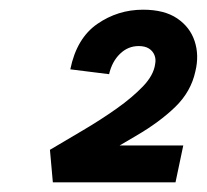

<svg xmlns="http://www.w3.org/2000/svg" viewBox="-20 -782 427 396"><path d="M83 -473Q115 -492 151.5 -513.5Q188 -535 220.5 -558Q253 -581 275 -604Q297 -627 300 -650Q302 -660 298.5 -668.5Q295 -677 287 -682Q279 -687 266 -687Q244 -687 227.5 -671Q211 -655 205 -629L125 -639Q138 -703 180.5 -732.5Q223 -762 275 -762Q319 -762 345.5 -744Q372 -726 381.5 -697Q391 -668 383 -635Q374 -593 341.5 -561.5Q309 -530 260 -501.5Q211 -473 151 -437L194 -482H358L342 -406H89Z"/></svg>

Font: Ysabeau
Style: Bold Italic
Weight: 700
Italic angle: -12°
Designer: Christian Thalmann (Catharsis Fonts)
Version: Version 2.002